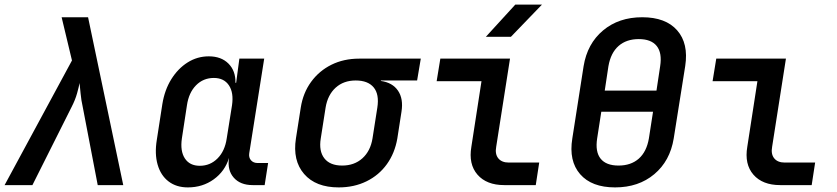

<svg xmlns="http://www.w3.org/2000/svg" viewBox="-21 -805 3641 835"><path d="M-1 0 292 -542 247 -730H362L515 0H404L339 -339Q332 -370 329.5 -398.5Q327 -427 325 -444Q322 -427 314 -398.5Q306 -370 290 -339L120 0Z M796 10Q746 10 712 -16Q678 -42 664.5 -89Q651 -136 661 -197L685 -352Q695 -414 724 -460.5Q753 -507 795 -533.5Q837 -560 887 -560Q941 -560 972.5 -528.5Q1004 -497 1003 -445H1006L1020 -550H1128L1063 -139Q1060 -120 1070.5 -108Q1081 -96 1100 -96H1145L1130 0H1078Q1024 0 995.5 -32.5Q967 -65 975 -117V-118Q957 -60 908.5 -25Q860 10 796 10ZM848 -84Q893 -84 925 -116Q957 -148 965 -203L988 -347Q996 -402 974.5 -434Q953 -466 909 -466Q863 -466 831.5 -434Q800 -402 792 -347L770 -203Q762 -148 783 -116Q804 -84 848 -84Z M1452 10Q1352 10 1301.5 -48.5Q1251 -107 1266 -203L1287 -337Q1297 -401 1332 -449Q1367 -497 1420.5 -523.5Q1474 -550 1541 -550H1809L1793 -455H1636L1635 -453Q1686 -446 1710 -410.5Q1734 -375 1725 -319L1707 -203Q1696 -139 1661.5 -91Q1627 -43 1573 -16.5Q1519 10 1452 10ZM1467 -85Q1520 -85 1555 -116.5Q1590 -148 1599 -203L1620 -337Q1629 -395 1604 -425Q1579 -455 1526 -455Q1473 -455 1438.5 -423.5Q1404 -392 1395 -337L1374 -203Q1365 -148 1389.5 -116.5Q1414 -85 1467 -85Z M2172 0Q2095 0 2055.5 -45.5Q2016 -91 2029 -167L2073 -452H1878L1894 -550H2197L2137 -167Q2131 -135 2146 -116.5Q2161 -98 2192 -98H2324L2309 0ZM2092 -645 2220 -785H2336L2201 -645Z M2654 10Q2552 10 2502 -47.5Q2452 -105 2468 -203L2517 -517Q2533 -615 2601.5 -672.5Q2670 -730 2772 -730Q2874 -730 2924 -673Q2974 -616 2959 -518L2909 -203Q2893 -105 2824.5 -47.5Q2756 10 2654 10ZM2609 -411H2834L2850 -517Q2859 -575 2835 -605Q2811 -635 2757 -635Q2703 -635 2669 -605Q2635 -575 2625 -517ZM2669 -85Q2723 -85 2757 -115Q2791 -145 2801 -203L2819 -319H2594L2576 -203Q2567 -145 2591 -115Q2615 -85 2669 -85Z M3372 0Q3295 0 3255.5 -45.5Q3216 -91 3229 -167L3273 -452H3078L3094 -550H3397L3337 -167Q3331 -135 3346 -116.5Q3361 -98 3392 -98H3524L3509 0Z"/></svg>

Font: JetBrains Mono NL SemiBold
Style: Italic
Weight: 600
Italic angle: -9°
Monospace: yes
Designer: Philipp Nurullin, Konstantin Bulenkov
Foundry: JetBrains
Version: Version 2.305; ttfautohint (v1.8.4.7-5d5b)